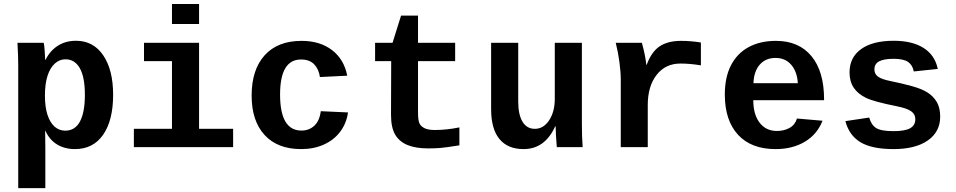

<svg xmlns="http://www.w3.org/2000/svg" viewBox="-20 -745 4841 972"><path d="M201.2 -528.3Q204.1 -518.1 206.3 -487.3Q208.5 -456.5 208.5 -442.4H210.4Q233.9 -488.8 273.2 -513.7Q312.5 -538.6 364.7 -538.6Q452.6 -538.6 502.7 -464.8Q552.7 -391.1 552.7 -265.1Q552.7 -135.7 502.2 -63Q451.7 9.8 359.4 9.8Q307.1 9.8 268.6 -13.9Q230 -37.6 209.5 -83.5H208.5L209.5 3.4V207.5H72.3V-413.1Q72.3 -461.9 68.4 -528.3ZM207.5 -261.7Q207.5 -203.6 220.2 -164.3Q232.9 -125 256.1 -104.2Q279.3 -83.5 310.5 -83.5Q359.9 -83.5 384.8 -129.9Q409.7 -176.3 409.7 -265.1Q409.7 -355 384 -399.9Q358.4 -444.8 311.5 -444.8Q281.2 -444.8 257.3 -423.1Q233.4 -401.4 220.5 -360.8Q207.5 -320.3 207.5 -261.7Z M987.8 -92.8H1160.2V0H657.7V-92.8H850.6V-435.5H709V-528.3H987.8ZM850.6 -623.5V-724.6H987.8V-623.5Z M1504.9 9.8Q1384.8 9.8 1319.3 -61.8Q1253.9 -133.3 1253.9 -261.2Q1253.9 -392.1 1319.8 -465.1Q1385.7 -538.1 1506.8 -538.1Q1600.1 -538.1 1661.1 -491.2Q1722.2 -444.3 1737.8 -361.8L1599.6 -355Q1593.8 -395.5 1570.3 -419.7Q1546.9 -443.8 1503.9 -443.8Q1397.9 -443.8 1397.9 -266.6Q1397.9 -84 1505.9 -84Q1544.9 -84 1571.3 -108.6Q1597.7 -133.3 1604 -182.1L1741.7 -175.8Q1734.4 -121.6 1702.9 -79.1Q1671.4 -36.6 1620.1 -13.4Q1568.8 9.8 1504.9 9.8Z M1960.4 -435.5H1878.9V-528.3H1967.3L2010.3 -666H2096.2V-528.3H2284.2V-435.5H2096.2V-176.8Q2096.2 -133.8 2104.2 -118.9Q2112.3 -104 2130.4 -95.5Q2148.4 -86.9 2181.2 -86.9Q2241.7 -86.9 2305.7 -100.1V-9.3Q2236.3 2 2207.5 4.2Q2178.7 6.3 2147.5 6.3Q2085.4 6.3 2043.7 -10.5Q2002 -27.3 1980.7 -63.2Q1959.5 -99.1 1959.5 -164.1Z M2603.5 -528.3V-231.9Q2603.5 -164.6 2625.2 -128.7Q2647 -92.8 2687.5 -92.8Q2731.4 -92.8 2760 -136Q2788.6 -179.2 2788.6 -245.1V-528.3H2925.8V-118.2Q2925.8 -50.8 2929.7 0H2798.8Q2793 -70.3 2793 -105H2790.5Q2738.3 9.8 2630.4 9.8Q2550.3 9.8 2508.3 -41.3Q2466.3 -92.3 2466.3 -192.9V-528.3Z M3528.3 -414.1Q3473.6 -423.3 3424.8 -423.3Q3348.6 -423.3 3304 -365.7Q3259.3 -308.1 3259.3 -213.9V0H3122.6V-342.3Q3122.6 -379.4 3116 -429.7Q3109.4 -480 3097.2 -528.3H3229.5Q3247.1 -464.8 3252 -417H3253.9Q3278.3 -483.4 3319.8 -510.7Q3361.3 -538.1 3427.7 -538.1Q3478.5 -538.1 3528.3 -529.8Z M3906.2 9.8Q3783.2 9.8 3716.3 -62.7Q3649.4 -135.3 3649.4 -266.6Q3649.4 -354.5 3680.9 -415Q3712.4 -475.6 3770.5 -506.8Q3828.6 -538.1 3908.2 -538.1Q4023.9 -538.1 4087.9 -460.9Q4151.9 -383.8 4151.9 -241.7V-237.8H3793.5Q3793.5 -166 3825.4 -124Q3857.4 -82 3913.1 -82Q3949.2 -82 3977.1 -97.4Q4004.9 -112.8 4014.6 -145L4144 -133.8Q4117.2 -64.9 4054.7 -27.6Q3992.2 9.8 3906.2 9.8ZM3906.2 -451.7Q3856 -451.7 3826.2 -417.7Q3796.4 -383.8 3794.4 -323.7H4019Q4015.6 -382.3 3985.6 -417Q3955.6 -451.7 3906.2 -451.7Z M4739.7 -154.3Q4739.7 -77.6 4677 -33.9Q4614.3 9.8 4503.4 9.8Q4394.5 9.8 4336.7 -24.7Q4278.8 -59.1 4259.8 -131.8L4380.4 -149.9Q4390.6 -112.3 4415.8 -96.7Q4440.9 -81.1 4503.4 -81.1Q4561 -81.1 4587.4 -95.7Q4613.8 -110.4 4613.8 -141.6Q4613.8 -167 4592.5 -181.9Q4571.3 -196.8 4520.5 -207Q4404.3 -230 4363.8 -249.8Q4323.2 -269.5 4302 -301Q4280.8 -332.5 4280.8 -378.4Q4280.8 -454.1 4339.1 -496.3Q4397.5 -538.6 4504.4 -538.6Q4598.6 -538.6 4656 -502Q4713.4 -465.3 4727.5 -396L4606 -383.3Q4600.1 -415.5 4577.1 -431.4Q4554.2 -447.3 4504.4 -447.3Q4455.6 -447.3 4431.2 -434.8Q4406.7 -422.4 4406.7 -393.1Q4406.7 -370.1 4425.5 -356.7Q4444.3 -343.3 4488.8 -334.5Q4550.8 -321.8 4598.9 -308.3Q4647 -294.9 4676 -276.4Q4705.1 -257.8 4722.4 -228.8Q4739.7 -199.7 4739.7 -154.3Z"/></svg>

Font: Cousine
Style: Bold
Weight: 700
Monospace: yes
Designer: Steve Matteson
Foundry: Ascender Corporation
Version: Version 1.20